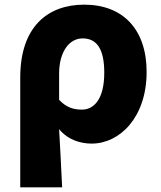

<svg xmlns="http://www.w3.org/2000/svg" viewBox="-20 -603 693 825"><path d="M67 202H247C243 120 239 38 234 -48C273 -1 327 14 374 14C494 14 610 -98 610 -294C610 -477 508 -583 342 -583C184 -583 67 -487 67 -270ZM332 -132C299 -132 267 -139 234 -174V-287C234 -378 276 -438 335 -438C397 -438 428 -391 428 -291C428 -177 384 -132 332 -132Z"/></svg>

Font: Source Han Sans HK Heavy
Style: Regular
Weight: 900
Designer: Ryoko NISHIZUKA 西塚涼子 (kana, bopomofo & ideographs); Paul D. Hunt (Latin, Greek & Cyrillic); Sandoll Communications 산돌커뮤니
Foundry: Adobe
Version: Version 2.000;hotconv 1.0.107;makeotfexe 2.5.65593